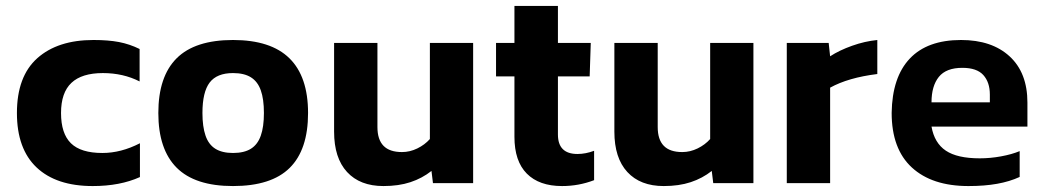

<svg xmlns="http://www.w3.org/2000/svg" viewBox="-20 -619 3530 649"><path d="M453 -20.5V-134.8Q389.3 -101.9 326 -101.9Q253.3 -101.9 219.8 -134.7Q186.3 -167.5 186.3 -237Q186.3 -306 221.5 -339Q256.6 -372 327.7 -372Q396.4 -372 451.9 -343.7V-453.4Q418.4 -469.9 382.3 -476.9Q346.3 -483.8 296 -483.8Q175.2 -483.8 106.2 -422.4Q37.2 -360.9 37.2 -237Q37.2 -115.9 103.7 -53Q170.3 9.9 293.4 9.9Q385.7 9.9 453 -20.5Z M1021.3 -237Q1021.3 -360.2 958.3 -422Q895.4 -483.8 767.6 -483.8Q639.1 -483.8 577.1 -422Q515.2 -360.2 515.2 -237Q515.2 -114.2 577.1 -52.2Q639.1 9.9 767.6 9.9Q897.2 9.9 959.2 -51.5Q1021.3 -112.9 1021.3 -237ZM664.3 -237Q664.3 -308 688.7 -340Q713.1 -372 767.6 -372Q805.2 -372 828.1 -357.7Q851 -343.4 861.5 -313.8Q872.1 -284.2 872.1 -237Q872.1 -190.2 861.5 -160.4Q851 -130.5 828.1 -116.2Q805.2 -101.9 767.6 -101.9Q730.8 -101.9 707.9 -116.2Q685 -130.5 674.7 -160.7Q664.3 -191 664.3 -237Z M1438.5 -41.2 1443.5 0H1579.3V-473.9H1433.1V-149Q1415.8 -129.6 1390.7 -117.3Q1365.6 -105 1338.8 -105Q1296.8 -105 1276.3 -126.2Q1255.8 -147.3 1255.8 -189.4V-473.9H1109.3V-174Q1109.3 -85.1 1153.1 -37.6Q1196.9 9.9 1276.1 9.9Q1327.7 9.9 1367.3 -3.2Q1407 -16.3 1438.5 -41.2Z M1988.2 -10V-109.3Q1959.5 -98.5 1932 -98.5Q1865.9 -98.5 1865.9 -164.3V-360.7H1973.2L1976.9 -473.9H1865.9V-599H1718.9V-473.9H1656.7V-360.7H1718.9V-156.6Q1718.9 -74.3 1760.7 -32.2Q1802.5 9.9 1879.8 9.9Q1936.5 9.9 1988.2 -10Z M2385.9 -41.2 2390.9 0H2526.7V-473.9H2380.5V-149Q2363.2 -129.6 2338.1 -117.3Q2312.9 -105 2286.2 -105Q2244.2 -105 2223.7 -126.2Q2203.2 -147.3 2203.2 -189.4V-473.9H2056.7V-174Q2056.7 -85.1 2100.5 -37.6Q2144.3 9.9 2223.5 9.9Q2275.1 9.9 2314.7 -3.2Q2354.4 -16.3 2385.9 -41.2Z M2786 0V-322.7Q2847.3 -356.6 2945.5 -368.8V-483.8Q2903.1 -479.6 2860.2 -464.3Q2817.3 -449.1 2786 -428.7L2781.1 -473.9H2639.5V0Z M3426.7 -20.9V-108.2Q3400.1 -97.1 3363.8 -90.5Q3327.6 -83.8 3291.9 -83.8Q3215.6 -83.8 3177 -109.8Q3138.4 -135.7 3128.7 -191.1H3452.9V-272.2Q3452.9 -373.1 3392.7 -428.5Q3332.6 -483.8 3228.5 -483.8Q3114.5 -483.8 3055.2 -420.9Q2995.8 -358 2994 -237.5Q2994 -115.7 3062.2 -52.9Q3130.4 9.9 3253.5 9.9Q3307.7 9.9 3350.3 2.3Q3393 -5.3 3426.7 -20.9ZM3233.2 -389.7Q3281.8 -389.7 3303.9 -365.3Q3325.9 -340.8 3325.9 -299.3V-273.1H3128.7Q3128.7 -328.2 3153.4 -359Q3178.2 -389.8 3233.2 -389.7Z"/></svg>

Font: Arad-VF Thin Dots1
Style: Regular
Weight: 100
Designer: Mohammad Darvishi
Version: Version 1.000;August 30, 2024;FontCreator 15.0.0.2992 64-bit